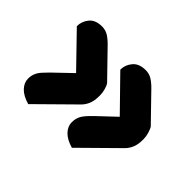

<svg xmlns="http://www.w3.org/2000/svg" viewBox="-93 -600 740 740"><g transform="rotate(45 277.0 -229.5)"><path d="M271 -368Q271 -394 288.5 -415Q306 -436 342 -436Q362 -436 378 -425.5Q394 -415 410 -398L510 -295Q515 -286 519.5 -271Q524 -256 524 -241Q524 -212 516.5 -195Q509 -178 498 -167L352 -23Q317 -33 299.5 -51.5Q282 -70 282 -92Q282 -112 290 -127.5Q298 -143 324 -168L398 -238ZM34 -368Q34 -394 51 -415Q68 -436 104 -436Q124 -436 140 -425.5Q156 -415 172 -398L272 -295Q278 -286 282 -271Q286 -256 286 -241Q286 -212 278.5 -195Q271 -178 260 -167L114 -23Q79 -33 61.5 -51.5Q44 -70 44 -92Q44 -102 46 -110.5Q48 -119 52.5 -127.5Q57 -136 65.5 -145.5Q74 -155 87 -168L160 -238Z"/></g></svg>

Font: Baloo 2 Latin
Style: Bold
Weight: 400
Designer: Sarang Kulkarni and Ek Type
Foundry: Ek Type
Version: Version 1.001